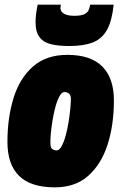

<svg xmlns="http://www.w3.org/2000/svg" viewBox="-20 -797 520 826"><path d="M216 9Q112 9 62 -40.5Q12 -90 12 -186Q12 -291 38.5 -376Q65 -461 122 -511Q179 -561 270 -561Q370 -561 420 -511Q470 -461 470 -365Q470 -260 443 -175.5Q416 -91 360 -41Q304 9 216 9ZM224 -150Q235 -150 245 -168Q255 -186 262.5 -213.5Q270 -241 275 -272Q280 -303 282.5 -330Q285 -357 285 -373Q284 -390 275.5 -395.5Q267 -401 257 -401Q246 -401 236 -383Q226 -365 218.5 -337.5Q211 -310 206 -279Q201 -248 198.5 -221Q196 -194 197 -178Q197 -161 205.5 -155.5Q214 -150 224 -150ZM278 -599Q233 -599 200.5 -606.5Q168 -614 150.5 -636.5Q133 -659 133 -702Q133 -734 142 -777H242Q241 -771 240.5 -767.5Q240 -764 240 -762Q240 -747 255.5 -738Q271 -729 299 -729Q329 -729 343 -736Q357 -743 361.5 -754Q366 -765 368 -777H469Q462 -708 440.5 -669Q419 -630 379.5 -614.5Q340 -599 278 -599Z"/></svg>

Font: Georama Semi Condensed Black
Style: Italic
Weight: 900
Width: 4
Italic angle: -9°
Designer: Jean-Baptiste Levee
Foundry: Production Type
Version: Version 1.000